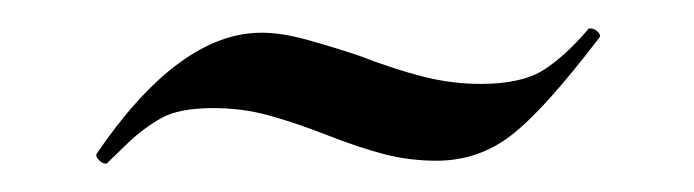

<svg xmlns="http://www.w3.org/2000/svg" viewBox="-20 -304 488 135"><path d="M394 -284H395Q398 -284 400.5 -281.5Q403 -279 401 -277Q362 -226 339 -208.5Q316 -191 287 -191Q268 -191 250.5 -195.5Q233 -200 210 -209Q187 -218 168.5 -223Q150 -228 130 -228Q106 -228 93.5 -221Q81 -214 70 -203.5Q59 -193 55 -189H54Q52 -189 49.5 -191.5Q47 -194 48 -196Q106 -281 164 -281Q178 -281 196 -276Q214 -271 232 -265Q258 -255 278 -250Q298 -245 318 -245Q347 -245 362.5 -255Q378 -265 394 -284Z"/></svg>

Font: Cormorant Unicase Medium
Style: Regular
Weight: 500
Designer: Christian Thalmann (Catharsis Fonts)
Foundry: Catharsis Fonts
Version: Version 4.000